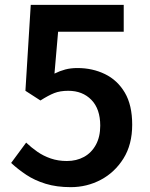

<svg xmlns="http://www.w3.org/2000/svg" viewBox="-20 -759 620 793"><path d="M272 14Q214 14 168.5 0Q123 -14 88.5 -37Q54 -60 26 -86L88 -170Q109 -150 134 -132.5Q159 -115 189.5 -104.5Q220 -94 256 -94Q296 -94 327 -111Q358 -128 376 -161Q394 -194 394 -240Q394 -309 357.5 -346.5Q321 -384 262 -384Q228 -384 204 -374.5Q180 -365 147 -344L85 -384L107 -739H491V-628H220L205 -455Q227 -466 249.5 -472Q272 -478 300 -478Q362 -478 413.5 -453Q465 -428 495.5 -376.5Q526 -325 526 -244Q526 -162 490 -104.5Q454 -47 396.5 -16.5Q339 14 272 14Z"/></svg>

Font: Noto Sans HK Thin SemiBold
Style: Regular
Weight: 600
Version: Version 2.004-H2;hotconv 1.0.118;makeotfexe 2.5.65603